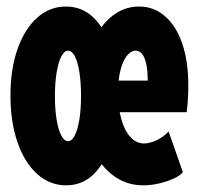

<svg xmlns="http://www.w3.org/2000/svg" viewBox="-20 -554 602 582"><path d="M180.7 7.8Q130.4 7.8 92.3 -26.9Q54.2 -61.5 33 -123Q11.7 -184.6 11.7 -264.6Q11.7 -344.7 33.2 -405.5Q54.7 -466.3 92.5 -500.2Q130.4 -534.2 179.7 -534.2Q229.5 -534.2 264.4 -499.8Q299.3 -465.3 317.6 -404.1Q335.9 -342.8 335.9 -262.7Q335.9 -183.1 317.6 -122.1Q299.3 -61 264.6 -26.6Q230 7.8 180.7 7.8ZM186.5 -126Q197.8 -126 206.5 -143.1Q215.3 -160.2 220.5 -191.2Q225.6 -222.2 225.6 -263.7Q225.6 -304.2 220.7 -335Q215.8 -365.7 207 -383.1Q198.2 -400.4 186.5 -400.4Q174.8 -400.4 165.8 -382.6Q156.7 -364.7 151.6 -333.7Q146.5 -302.7 146.5 -262.7Q146.5 -222.2 151.6 -191.4Q156.7 -160.6 165.8 -143.3Q174.8 -126 186.5 -126ZM414.1 7.8Q359.9 7.8 318.1 -25.9Q276.4 -59.6 252.4 -120.4Q228.5 -181.2 228.5 -262.7Q228.5 -342.3 251.2 -403.6Q273.9 -464.8 313 -499.5Q352.1 -534.2 401.4 -534.2Q446.8 -534.2 480.5 -504.6Q514.2 -475.1 532.5 -421.6Q550.8 -368.2 550.8 -295.9Q550.8 -276.4 549.6 -253.9Q548.3 -231.4 545.9 -213.9H329.1V-309.6H427.7Q427.7 -341.3 423.1 -361.3Q418.5 -381.3 410.4 -390.9Q402.3 -400.4 391.6 -400.4Q377.4 -400.4 365.2 -385.7Q353 -371.1 345.5 -342.8Q337.9 -314.5 337.9 -273.4Q337.9 -227.5 347.7 -192.9Q357.4 -158.2 375.2 -138.7Q393.1 -119.1 417 -119.1Q431.6 -119.1 451.9 -127.7Q472.2 -136.2 491.2 -155.3L534.2 -32.2Q527.8 -22.9 508.5 -13.7Q489.3 -4.4 463.9 1.7Q438.5 7.8 414.1 7.8Z"/></svg>

Font: Reddit Mono Black
Style: Regular
Weight: 900
Monospace: yes
Designer: Stephen Hutchings
Foundry: Reddit
Version: Version 1.014